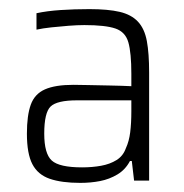

<svg xmlns="http://www.w3.org/2000/svg" viewBox="-20 -716 404 421"><path d="M156 -315Q115 -315 89 -324Q63 -333 51 -356Q39 -379 39 -423Q39 -463 47.5 -486.5Q56 -510 78.5 -520Q101 -530 141 -530Q150 -530 172.5 -529.5Q195 -529 221.5 -528.5Q248 -528 268 -527V-554Q268 -600 261.5 -623Q255 -646 233 -653.5Q211 -661 165 -661Q150 -661 130.5 -659.5Q111 -658 92.5 -656Q74 -654 60 -651V-687Q83 -692 113 -694Q143 -696 176 -696Q217 -696 242.5 -690Q268 -684 282.5 -668.5Q297 -653 302 -626Q307 -599 307 -557V-320H274L269 -363H265Q255 -344 237.5 -333.5Q220 -323 199.5 -319Q179 -315 156 -315ZM160 -349Q182 -349 201.5 -352.5Q221 -356 235.5 -365Q250 -374 256 -391Q263 -406 265.5 -426Q268 -446 268 -472V-496H149Q105 -496 91 -482.5Q77 -469 77 -423Q77 -379 93.5 -364Q110 -349 160 -349Z"/></svg>

Font: Saira SemiCondensed ExtraLight
Style: Regular
Weight: 250
Width: 4
Designer: Hector Gatti with collaboration of the Omnibus-Type team
Foundry: Omnibus-Type
Version: Version 1.101